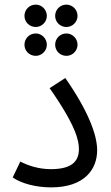

<svg xmlns="http://www.w3.org/2000/svg" viewBox="-20 -807 483 832"><path d="M135 -690C161 -690 183 -712 183 -738C183 -765 161 -787 135 -787C107 -787 86 -765 86 -738C86 -712 107 -690 135 -690ZM268 -690C294 -690 316 -712 316 -738C316 -765 294 -787 268 -787C240 -787 219 -765 219 -738C219 -712 240 -690 268 -690ZM135 -565C161 -565 183 -587 183 -613C183 -640 161 -662 135 -662C107 -662 86 -640 86 -613C86 -587 107 -565 135 -565ZM268 -565C294 -565 316 -587 316 -613C316 -640 294 -662 268 -662C240 -662 219 -640 219 -613C219 -587 240 -565 268 -565ZM35 -38C74 -11 138 5 201 5C347 5 401 -74 401 -156C401 -222 363 -325 263 -469L195 -425C310 -261 322 -197 322 -161C322 -104 286 -74 200 -74C147 -74 100 -90 68 -107Z"/></svg>

Font: Noto Sans Arabic UI SmCn
Style: Regular
Weight: 400
Width: 4
Designer: Monotype Design Team, Nadine Chahine and Nizar Qandah
Foundry: Monotype Imaging Inc.
Version: Version 2.010